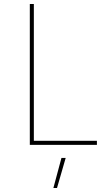

<svg xmlns="http://www.w3.org/2000/svg" viewBox="-20 -719 531 953"><path d="M148 -699V-20H461V0H128V-699ZM306 65 263 214H245L285 65Z"/></svg>

Font: Montserrat-Arabic Thin
Style: Regular
Weight: 250
Designer: Mohamed Gaber
Foundry: Kief Type Foundry
Version: Version 5.008